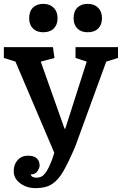

<svg xmlns="http://www.w3.org/2000/svg" viewBox="-21 -784 641 994"><path d="M529 -465 368 -24Q335 53 308 100.5Q281 148 248.5 169Q216 190 164 190Q117 190 83.5 165Q50 140 50 102Q50 67 70.5 44.5Q91 22 124 22Q153 22 168.5 35Q184 48 184 74Q184 84 173.5 101.5Q163 119 138 119Q140 129 150 132.5Q160 136 167 136Q181 136 193 130.5Q205 125 218.5 105Q232 85 248 44L260 7L59 -465L-1 -484V-540H253L261 -484L190 -465L313 -118H317L428 -465L370 -484V-540H590V-484ZM130 -689.8Q130 -725 149.5 -744.5Q169 -764 202.9 -764Q236.8 -764 256.9 -743.9Q277 -723.8 277 -689.9Q277 -656 257.5 -636.5Q238 -617 202.8 -617Q168.9 -617 149.5 -636.5Q130 -655.9 130 -689.8ZM360 -689.8Q360 -725 379.5 -744.5Q399 -764 432.9 -764Q466.8 -764 486.9 -743.9Q507 -723.8 507 -689.9Q507 -656 487.5 -636.5Q468 -617 432.8 -617Q398.9 -617 379.5 -636.5Q360 -655.9 360 -689.8Z"/></svg>

Font: Domine
Style: Regular
Weight: 400
Designer: Pablo Impallari, Rodrigo Fuenzalida, Brenda Gallo
Foundry: Pablo Impallari, Rodrigo Fuenzalida, Brenda Gallo
Version: Version 2.000;September 19, 2022;FontCreator 14.0.0.2877 64-